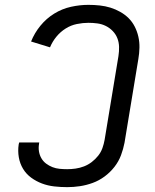

<svg xmlns="http://www.w3.org/2000/svg" viewBox="-20 -763 640 791"><path d="M257 8Q230 8 203.5 5Q177 2 153 -7Q129 -16 108.5 -31Q88 -46 75 -67.5Q62 -89 57.5 -115Q53 -141 57 -168Q58 -170 58 -172Q58 -174 59 -176H142Q141 -175 141 -173.5Q141 -172 141 -171Q138 -155 140.5 -139.5Q143 -124 150.5 -111Q158 -98 170 -89Q182 -80 196 -74.5Q210 -69 225.5 -67.5Q241 -66 257 -66Q274 -66 291.5 -68.5Q309 -71 326 -77.5Q343 -84 358 -95.5Q373 -107 384.5 -121.5Q396 -136 402 -153Q408 -170 411 -187L468 -532Q471 -551 470.5 -570Q470 -589 463.5 -605.5Q457 -622 444.5 -635Q432 -648 416 -656Q400 -664 381.5 -666.5Q363 -669 344 -669Q321 -669 296.5 -664Q272 -659 250.5 -645.5Q229 -632 212.5 -612Q196 -592 186 -568L108 -592Q122 -627 146.5 -657Q171 -687 203.5 -707Q236 -727 272.5 -735Q309 -743 344 -743Q368 -743 391 -740.5Q414 -738 435 -731.5Q456 -725 475.5 -714Q495 -703 510 -688Q525 -673 535 -653.5Q545 -634 550 -612Q555 -590 554.5 -566.5Q554 -543 550 -520L493 -175Q488 -149 478.5 -123.5Q469 -98 451.5 -75.5Q434 -53 411 -36Q388 -19 362 -9.5Q336 0 309.5 4Q283 8 257 8Z"/></svg>

Font: Iosevka Curly Extended
Style: Italic
Weight: 400
Width: 7
Italic angle: -9°
Monospace: yes
Designer: Belleve Invis
Foundry: Belleve Invis
Version: Version 11.1.0; ttfautohint (v1.8.3)